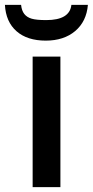

<svg xmlns="http://www.w3.org/2000/svg" viewBox="-53 -774 383 794"><path d="M196.8 -540V0H82V-540ZM136.2 -606Q59.6 -606 15.4 -644.8Q-28.8 -683.6 -32.7 -753.9H34.2Q36.6 -730 47.4 -716.3Q58.1 -702.6 77.6 -696.8Q97.2 -690.9 138.2 -690.9Q235.4 -690.9 242.2 -753.9H310.5Q304.7 -685.1 257.8 -645.5Q210.9 -606 136.2 -606Z"/></svg>

Font: Open Sans
Style: SemiBold
Weight: 600
Foundry: Ascender Corporation
Version: Version 1.10